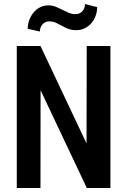

<svg xmlns="http://www.w3.org/2000/svg" viewBox="-20 -941 640 961"><path d="M532.7 0H414.6L183.1 -489.3L182.6 0H64V-710.9H182.6L413.1 -223.1L414.1 -710.9H532.7ZM466.3 -905.3Q466.3 -882.8 458.7 -862.1Q451.2 -841.3 437.5 -825.2Q423.8 -809.1 404.5 -799.6Q385.3 -790 362.3 -790Q337.9 -790 321 -796.9Q304.2 -803.7 289.6 -812Q274.9 -820.3 260 -827.1Q245.1 -834 225.6 -834Q216.3 -834 208 -830.3Q199.7 -826.7 193.4 -819.8Q187 -813 183.3 -803.7Q179.7 -794.4 179.7 -783.2L118.7 -796.9Q118.7 -818.8 126.2 -839.8Q133.8 -860.8 147.2 -877.4Q160.6 -894 179.7 -904.1Q198.7 -914.1 222.2 -914.1Q242.2 -914.1 259 -907.2Q275.9 -900.4 291.7 -892.1Q307.6 -883.8 323.7 -877Q339.8 -870.1 358.9 -870.1Q368.2 -870.1 376.7 -873.8Q385.3 -877.4 391.6 -884Q397.9 -890.6 401.6 -900.1Q405.3 -909.7 405.3 -920.9Z"/></svg>

Font: Roboto Mono
Style: Regular
Weight: 500
Designer: Google
Version: Version 2.000986; 2015; ttfautohint (v1.3)